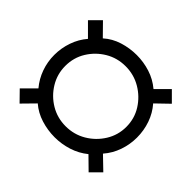

<svg xmlns="http://www.w3.org/2000/svg" viewBox="-122 -757 814 814"><g transform="rotate(-45 284.5 -350.0)"><path d="M78 -99 34 -143 88 -198Q62 -230 49.5 -269.5Q37 -309 37 -350Q37 -392 49.5 -432Q62 -472 88 -502L33 -556L79 -601L135 -545Q166 -571 204 -584.5Q242 -598 283 -598Q324 -598 363 -584.5Q402 -571 432 -545L488 -601L533 -556L478 -502Q505 -472 517.5 -432Q530 -392 530 -350Q530 -309 517.5 -269.5Q505 -230 478 -198L533 -143L489 -99L434 -156Q403 -129 364 -115.5Q325 -102 283 -102Q242 -102 203 -115.5Q164 -129 133 -156ZM283 -166Q333 -166 373.5 -191.5Q414 -217 438.5 -258.5Q463 -300 463 -350Q463 -400 438.5 -441Q414 -482 373.5 -507Q333 -532 283 -532Q234 -532 193 -507Q152 -482 127.5 -441Q103 -400 103 -350Q103 -300 127.5 -258.5Q152 -217 193 -191.5Q234 -166 283 -166Z"/></g></svg>

Font: Archivo SemiBold
Style: Regular
Weight: 400
Version: Version 2.001